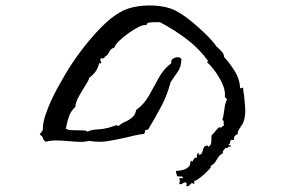

<svg xmlns="http://www.w3.org/2000/svg" viewBox="-20 -655 1040 691"><path d="M855 -212Q854 -210 849 -203Q844 -196 839 -187.5Q834 -179 836 -173Q831 -171 826 -166.5Q821 -162 822 -151Q813 -153 811 -150.5Q809 -148 808 -144Q808 -141 807 -138.5Q806 -136 802 -134Q802 -132 806 -132Q808 -133 809.5 -132Q811 -131 811 -126Q806 -130 801 -125Q799 -123 797 -122Q795 -121 791 -123Q791 -121 786 -116Q779 -108 783 -104Q771 -98 765.5 -89Q760 -80 754.5 -71.5Q749 -63 736 -57Q737 -54 739 -55.5Q741 -57 741 -57Q741 -54 728.5 -41Q716 -28 701.5 -16.5Q687 -5 680 -4Q678 -1 679 1Q681 4 678 7Q672 3 670 4Q668 5 666 7Q664 10 661 12.5Q658 15 653 16Q651 15 651 10Q653 5 650 2Q645 1 642.5 2Q640 3 638 5Q636 6 633 7.5Q630 9 625 7Q627 2 627 -3.5Q627 -9 625 -12Q626 -14 630 -14Q636 -13 639 -15Q638 -21 629 -20Q626 -20 623 -20Q620 -20 617 -21Q617 -25 615 -30Q614 -32 613.5 -34Q613 -36 614 -40Q625 -40 638.5 -43.5Q652 -47 661 -57Q664 -60 664.5 -66.5Q665 -73 667 -76Q668 -77 670 -75Q672 -73 672 -73Q673 -74 675 -78Q677 -82 680 -85.5Q683 -89 689 -87Q687 -98 692 -104Q694 -106 695 -104Q696 -102 694 -98Q705 -98 707.5 -106Q710 -114 712.5 -122Q715 -130 725 -131Q729 -132 729.5 -129Q730 -126 730 -126Q739 -133 740 -141Q741 -149 741 -159Q741 -164 741 -167Q743 -169 746 -172.5Q749 -176 752 -179Q758 -187 764.5 -193.5Q771 -200 775 -195Q778 -197 780 -199.5Q782 -202 786 -203Q785 -206 785 -209Q785 -212 785 -214Q786 -222 780 -223Q785 -239 787.5 -261.5Q790 -284 797 -298L789 -306Q792 -326 782 -349.5Q772 -373 756.5 -395Q741 -417 725 -431Q725 -433 727.5 -433.5Q730 -434 730 -434Q699 -478 654 -512.5Q609 -547 556 -575Q552 -575 548 -575Q544 -575 539 -575Q528 -575 518.5 -574Q509 -573 506 -564Q497 -567 479 -558Q461 -549 441 -534.5Q421 -520 407 -506Q393 -492 392 -484Q378 -480 373 -468Q368 -456 356 -450Q358 -444 347 -445Q344 -445 342 -445Q342 -444 342 -443Q340 -434 345 -431Q343 -424 337 -428Q333 -410 323.5 -397Q314 -384 301 -375Q300 -367 288 -348.5Q276 -330 264 -308.5Q252 -287 251 -270Q235 -255 228.5 -237Q222 -219 217 -192Q225 -187 237 -186.5Q249 -186 262 -186Q273 -186 282.5 -185.5Q292 -185 295 -181Q307 -188 328.5 -189Q350 -190 370 -195Q373 -196 376 -197Q379 -198 382 -199Q390 -202 396.5 -203.5Q403 -205 406 -201Q417 -211 431 -217Q445 -223 456 -232.5Q467 -242 470 -259Q499 -280 516.5 -311.5Q534 -343 551.5 -375Q569 -407 597 -428Q594 -437 601 -442.5Q608 -448 618 -449Q628 -450 633 -442Q632 -413 619 -395.5Q606 -378 594 -359Q581 -310 559 -269.5Q537 -229 514 -190Q511 -187 503 -187Q502 -185 502 -181Q501 -175 497 -173Q479 -171 462.5 -167Q446 -163 429 -159Q398 -152 367 -147Q336 -142 301 -148Q285 -144 266.5 -144.5Q248 -145 228 -147Q206 -149 185 -149.5Q164 -150 145 -145Q137 -149 134.5 -158Q132 -167 123 -170Q125 -175 128.5 -179Q132 -183 134 -187Q134 -213 143.5 -241Q153 -269 165 -295Q185 -337 213 -384.5Q241 -432 275 -476.5Q309 -521 344 -556.5Q379 -592 412 -611Q439 -627 478 -632.5Q517 -638 556 -633Q595 -628 622 -611Q645 -598 671.5 -576Q698 -554 721.5 -531Q745 -508 758 -489Q758 -489 759 -488Q767 -481 777 -470.5Q787 -460 786 -450Q803 -433 823 -402Q843 -371 844 -337Q846 -337 849 -338Q852 -340 855 -339Q855 -333 856 -326.5Q857 -320 858 -314Q861 -290 862.5 -263.5Q864 -237 855 -212Z"/></svg>

Font: Yuji Boku
Style: Regular
Weight: 400
Designer: Kataoka Yuji
Foundry: Kinuta Font Factory
Version: Version 3.002